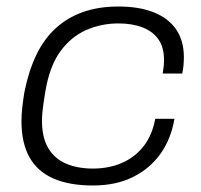

<svg xmlns="http://www.w3.org/2000/svg" viewBox="-20 -558 617 590"><path d="M266 12Q193 12 144 -9.5Q95 -31 70.5 -75Q46 -119 46 -185Q46 -206 48.5 -228.5Q51 -251 55 -275Q68 -340 91.5 -389Q115 -438 151 -471Q187 -504 235 -521Q283 -538 344 -538Q409 -538 454 -519.5Q499 -501 522 -466.5Q545 -432 545 -383Q545 -371 544 -358.5Q543 -346 540 -332H480Q482 -344 483 -354Q484 -364 484 -374Q484 -413 466.5 -437.5Q449 -462 417.5 -474Q386 -486 344 -486Q291 -486 244.5 -465.5Q198 -445 165 -399.5Q132 -354 119 -275Q115 -252 113 -236Q111 -220 110 -208.5Q109 -197 109 -187Q109 -135 128.5 -102.5Q148 -70 183.5 -55Q219 -40 265 -40Q315 -40 355 -57.5Q395 -75 421.5 -109Q448 -143 457 -193H516Q506 -132 473.5 -86Q441 -40 388.5 -14Q336 12 266 12Z"/></svg>

Font: Archivo SemiExpanded ExtraLight
Style: Italic
Weight: 250
Width: 6
Italic angle: -10°
Designer: Hector Gatti
Foundry: Omnibus-Type
Version: Version 2.001